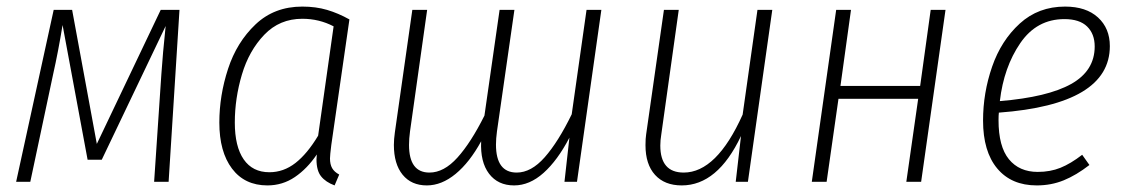

<svg xmlns="http://www.w3.org/2000/svg" viewBox="-20 -552 3417 583"><path d="M492 0H448L470 -327Q474 -387 483 -473L289 -67H246L170 -476Q157 -396 141 -325L72 0H29L143 -522H199L274 -115L468 -522H525Z M1041 -493 986 -112Q982 -80 982 -71Q982 -53 988.5 -41.5Q995 -30 1010 -22L996 11Q969 1 955 -16.5Q941 -34 941 -68L942 -83Q913 -40 875.5 -14.5Q838 11 792 11Q723 11 684.5 -40Q646 -91 646 -180Q646 -262 672.5 -343Q699 -424 756 -478Q813 -532 898 -532Q939 -532 973 -522Q1007 -512 1041 -493ZM693 -180Q693 -107 720 -68Q747 -29 798 -29Q841 -29 877 -57Q913 -85 946 -140L993 -472Q949 -495 898 -495Q829 -495 782.5 -446.5Q736 -398 714.5 -325.5Q693 -253 693 -180Z M1806 -522 1732 0H1694L1709 -134Q1673 -65 1630.5 -27Q1588 11 1541 11Q1492 11 1465 -24.5Q1438 -60 1441 -123Q1406 -59 1363.5 -24Q1321 11 1276 11Q1229 11 1202.5 -21.5Q1176 -54 1176 -112Q1176 -129 1179 -150L1232 -522H1277L1225 -153Q1222 -131 1222 -112Q1222 -28 1284 -28Q1328 -28 1369 -73.5Q1410 -119 1451 -201L1497 -522H1542L1489 -153Q1486 -131 1486 -113Q1486 -28 1549 -28Q1593 -28 1634 -74.5Q1675 -121 1716 -205L1761 -522Z M1940 -111Q1940 -132 1942 -144L1996 -522H2041L1988 -144Q1985 -126 1985 -110Q1985 -28 2056 -28Q2156 -28 2235 -204L2280 -522H2325L2251 0H2214L2230 -139Q2159 11 2050 11Q1998 11 1969 -21Q1940 -53 1940 -111Z M2732 0 2768 -252H2526L2490 0H2445L2519 -522H2564L2532 -291H2774L2806 -522H2851L2777 0Z M3013 -210Q3012 -202 3012 -187Q3012 -107 3043.5 -68.5Q3075 -30 3131 -30Q3169 -30 3200 -42.5Q3231 -55 3266 -82L3288 -51Q3248 -20 3210 -4.5Q3172 11 3128 11Q3051 11 3008 -40.5Q2965 -92 2965 -186Q2965 -270 2992.5 -349.5Q3020 -429 3076.5 -480.5Q3133 -532 3214 -532Q3278 -532 3314 -499Q3350 -466 3350 -412Q3350 -235 3013 -210ZM3016 -245Q3161 -257 3232.5 -297Q3304 -337 3304 -411Q3304 -449 3281 -471.5Q3258 -494 3212 -494Q3128 -494 3078 -421Q3028 -348 3016 -245Z"/></svg>

Font: Fira Sans Condensed ExtraLight
Style: Italic
Weight: 275
Width: 3
Italic angle: -8°
Designer: Carrois Corporate & Edenspiekermann AG
Foundry: Carrois Corporate GbR & Edenspiekermann AG
Version: Version 4.203